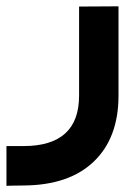

<svg xmlns="http://www.w3.org/2000/svg" viewBox="-33 -355 422 604"><path d="M41 104.5Q215.8 104.5 215.8 -54.2V-314.9V-334.5H235.4L320.3 -335H339.8V-315.4V-54.2Q339.8 78.6 262.2 153.1Q184.6 227.5 42 228.5L7.3 229L-12.7 229.5V209.5V124V104.5H6.8Z"/></svg>

Font: Shabnam FD
Style: Bold-FD
Weight: 700
Foundry: DejaVu fonts team - Redesigned by Saber Rastikerdar - Based on Vazir font
Version: Version 5.0.1